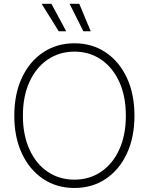

<svg xmlns="http://www.w3.org/2000/svg" viewBox="-20 -960 767 990"><path d="M363.8 9.3Q272.5 9.3 202.4 -37.6Q132.3 -84.5 93 -168.5Q53.7 -252.4 53.7 -363.3Q53.7 -475.1 93 -559.1Q132.3 -643.1 202.4 -689.9Q272.5 -736.8 363.8 -736.8Q455.1 -736.8 524.9 -689.9Q594.7 -643.1 634 -559.1Q673.3 -475.1 673.3 -363.3Q673.3 -252 634 -168Q594.7 -84 524.9 -37.4Q455.1 9.3 363.8 9.3ZM363.8 -33.7Q440.9 -33.7 500.7 -74Q560.5 -114.3 594.7 -188.5Q628.9 -262.7 628.9 -363.3Q628.9 -464.4 594.7 -538.6Q560.5 -612.8 500.7 -653.3Q440.9 -693.8 363.8 -693.8Q287.1 -693.8 227.1 -653.6Q167 -613.3 132.6 -539.1Q98.1 -464.8 98.1 -363.3Q98.1 -263.2 132.1 -189Q166 -114.7 226.1 -74.2Q286.1 -33.7 363.8 -33.7ZM409.7 -798.8 338.9 -940.4H388.7L447.8 -798.8ZM282.7 -798.8 194.8 -940.4H245.1L321.3 -798.8Z"/></svg>

Font: Inter 24pt ExtraLight
Style: Regular
Weight: 250
Designer: Rasmus Andersson
Foundry: rsms
Version: Version 4.001;git-66647c0bb